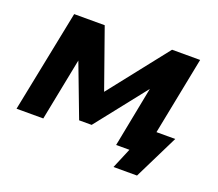

<svg xmlns="http://www.w3.org/2000/svg" viewBox="-110 -691 1078 951"><g transform="rotate(20 429.0 -215.5)"><path d="M712 -128 793 -538H645L400 -227L290 -538H129L21 0H162L227 -329L332 -52H398L608 -318L546 0H616L571 107H695L811 -128Z"/></g></svg>

Font: AWKNG-Font
Style: Bold Italic
Weight: 700
Italic angle: -11.3°
Designer: Awakening Church
Foundry: Awakening Church
Version: Version 1.700;PS 001.700;hotconv 1.0.88;makeotf.lib2.5.64775